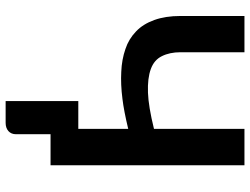

<svg xmlns="http://www.w3.org/2000/svg" viewBox="-128 -636 931 716"><g transform="rotate(90 338.0 -277.5)"><path d="M460 -723.1H595.7V0H480V129.4Q480 146.5 468.3 157.2Q456.5 167.5 437.5 167.5H356.4V-103.5H460V-289.6Q392.6 -273.4 348.1 -268.1Q293.9 -261.2 247.6 -263.7Q201.2 -265.6 162.1 -279.3Q125 -291.5 96.7 -318.8Q69.3 -344.7 54.2 -386.7Q39.1 -428.2 39.1 -484.4V-723.1H174.3V-484.4Q174.3 -444.3 189 -415Q203.1 -386.2 236.8 -374Q271 -361.3 325.2 -363.3Q377 -365.2 460 -385.7Z"/></g></svg>

Font: Lato-SemiBold
Style: Bold
Weight: 500
Designer: Lukasz Dziedzic with Adam Twardoch and Botio Nikoltchev
Foundry: tyPoland Lukasz Dziedzic
Version: ""